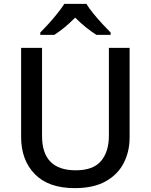

<svg xmlns="http://www.w3.org/2000/svg" viewBox="-20 -1054 778 991"><path d="M649 -345Q649 -271 618 -211.5Q587 -152 524.5 -117.5Q462 -83 366 -83Q230 -83 159.5 -155.5Q89 -228 89 -347V-807H197V-352Q197 -175 371 -175Q461 -175 501.5 -223Q542 -271 542 -353V-807H649ZM426 -1034Q439 -1012 461.5 -984.5Q484 -957 508.5 -930.5Q533 -904 551 -886V-874H478Q452 -890 423.5 -913Q395 -936 368 -963Q314 -908 260 -874H188V-886Q207 -905 230.5 -931Q254 -957 276 -984.5Q298 -1012 312 -1034Z"/></svg>

Font: Noto Sans Kannada UI Medium
Style: Regular
Weight: 500
Designer: Jelle Bosma - Monotype Design Team
Foundry: Monotype Imaging Inc.
Version: Version 2.005; ttfautohint (v1.8.4.7-5d5b)